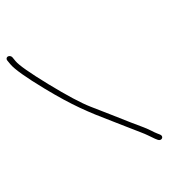

<svg xmlns="http://www.w3.org/2000/svg" viewBox="-236 -779 869 948"><g transform="rotate(-30 198.5 -305.5)"><path d="M-59.4 -657 -55.4 -633C-50.2 -601.5 -21.3 -538.2 31.1 -443.3C107.8 -304.6 159.4 -236 238.9 -138.5C273.5 -96.1 304 -56.2 334.3 -19.5C353.9 4.3 363.2 20.3 379.2 43L388 54C401.5 71.3 424.9 55.3 411.3 38L402.5 27C396.6 19.7 390.5 11 384.2 1C365.4 -28.6 341.2 -54 316.2 -86C271.2 -143.4 236.3 -186.2 183 -252.9C151 -292.8 109.4 -359.7 58 -453.5C6.7 -547.4 -21.1 -607.2 -25.4 -633L-29.4 -657C-30.7 -664.9 -39 -672 -46.9 -672C-54.8 -672 -60.7 -664.9 -59.4 -657Z"/></g></svg>

Font: MewTooHand
Style: Lta
Weight: 400
Designer: Mew Too, Robert Jablonski
Version: Version 0.77